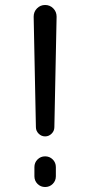

<svg xmlns="http://www.w3.org/2000/svg" viewBox="-20 -750 362 770"><path d="M124 -240 115 -683Q115 -703 128.5 -716.5Q142 -730 161 -730Q180 -730 193.5 -716.5Q207 -703 207 -683L198 -240Q198 -225 187 -214Q176 -203 161 -203Q146 -203 135 -214Q124 -225 124 -240ZM204 -80V-43Q204 -25 191.5 -12.5Q179 0 161 0Q143 0 130.5 -12.5Q118 -25 118 -43V-80Q118 -98 130.5 -110.5Q143 -123 161 -123Q179 -123 191.5 -110.5Q204 -98 204 -80Z"/></svg>

Font: Rounded Mplus 1c
Style: Regular
Weight: 400
Version: Version 1.059.20150529